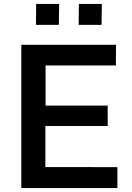

<svg xmlns="http://www.w3.org/2000/svg" viewBox="-20 -949 668 969"><path d="M87.5 0V-723H565.5L565 -618.5H210V-416H523.5V-313H209V-106L572.5 -105.5V0ZM377 -823.5 378 -929H494L492.5 -823.5ZM161.5 -823.5 162.5 -929H278.5L277 -823.5Z"/></svg>

Font: Public Sans Thin SemiBold
Style: Regular
Weight: 600
Version: Version 2.001